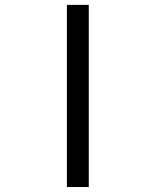

<svg xmlns="http://www.w3.org/2000/svg" viewBox="-20 -752 626 772"><path d="M336.9 0H249V-732.4H336.9Z"/></svg>

Font: Consola Mono
Style: Book
Weight: 400
Monospace: yes
Designer: Wojciech Kalinowski "wmk69" (wmk69@o2.pl)
Foundry: Wojciech Kalinowski "wmk69" (wmk69@o2.pl)
Version: Version 2.1.0